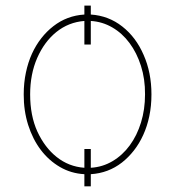

<svg xmlns="http://www.w3.org/2000/svg" viewBox="-20 -605 688 679"><path d="M301.1 54H278.4V11Q231.5 8.5 192.1 -14.4Q152.7 -37.3 124.1 -75.1Q95.5 -112.9 79.5 -163.4Q63.6 -213.8 63.9 -271.3Q63.9 -312.1 71.6 -348.4Q79.2 -384.6 93 -415Q106.9 -445.3 126.1 -469.8Q145.2 -494.3 168.7 -512.4Q216.6 -549.7 278.4 -553.6V-585.2H301.1V-553.6Q364 -549.4 412.3 -511.4Q460.9 -473.4 487.9 -410.9Q515.6 -348.4 515.6 -271.3Q515.6 -230.1 508 -194.1Q500.4 -158 486.5 -127.7Q472.7 -97.3 453.5 -72.8Q434.3 -48.3 411.2 -30.2Q363.3 7.1 301.1 11ZM301.1 -11.7Q343 -14.2 378.2 -35.2Q413.4 -56.1 438.9 -90.9Q464.5 -125.7 478.7 -171.9Q492.9 -218 492.9 -271.3Q493.3 -325.6 478.5 -372Q463.8 -418.3 438 -452.9Q412.3 -487.6 377.1 -508Q342 -528.4 301.1 -530.9V-447.4H278.4V-530.9Q222.7 -526.6 179.3 -491.8Q136.7 -457.4 111.5 -399.9Q86.6 -342.7 86.6 -271.3Q86.6 -196 112.2 -139.6Q138.5 -83.1 180 -50.1Q223 -15.6 278.4 -11.7V-78.1H301.1Z"/></svg>

Font: Linik Sans Thin
Style: Regular
Weight: 100
Designer: Fonts by Rasmus Andersson / Changes by Cristiano Sobral with parts from Marc Monis
Foundry: rsms
Version: Version 3.020; ttfautohint (v1.6)